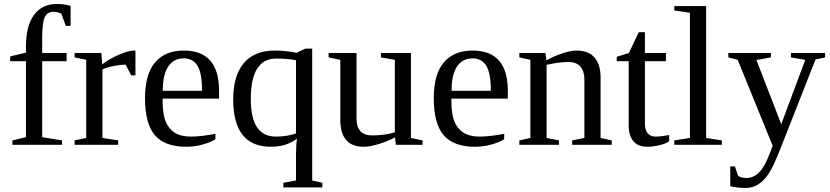

<svg xmlns="http://www.w3.org/2000/svg" viewBox="-20 -724 4149 960"><path d="M109.9 -418H30.8V-441.9L109.9 -460.9V-493.2Q109.9 -594.7 150.1 -649.4Q190.4 -704.1 263.2 -704.1Q300.8 -704.1 333 -694.8V-594.7H309.1L287.1 -654.8Q270.5 -665 247.1 -665Q216.3 -665 203.6 -637.7Q190.9 -610.4 190.9 -535.2V-459H313V-418H190.9V-38.1L290 -22V0H42V-22L109.9 -38.1Z M657.2 -471.2V-347.2H636.2L607.9 -400.9Q583.5 -400.9 550 -394.3Q516.6 -387.7 492.2 -377V-34.2L570.8 -22V0H353V-22L411.1 -34.2V-424.8L353 -437V-459H486.8L491.2 -401.9Q520.5 -426.3 570.6 -448.7Q620.6 -471.2 649.9 -471.2Z M793 -231V-222.2Q793 -154.8 807.9 -117.4Q822.8 -80.1 853.8 -60.5Q884.8 -41 935.1 -41Q961.4 -41 997.6 -45.4Q1033.7 -49.8 1057.1 -55.2V-27.8Q1033.7 -12.7 993.4 -1.5Q953.1 9.8 911.1 9.8Q804.2 9.8 754.6 -47.9Q705.1 -105.5 705.1 -232.9Q705.1 -353 755.4 -412.1Q805.7 -471.2 898.9 -471.2Q1075.2 -471.2 1075.2 -271V-231ZM898.9 -432.1Q848.1 -432.1 821 -391.1Q793.9 -350.1 793.9 -270H990.2Q990.2 -357.4 967.8 -394.8Q945.3 -432.1 898.9 -432.1Z M1506.8 -481H1541V178.2L1591.8 189.9V212.9H1397V189.9L1460 178.2V50.8Q1460 3.4 1464.8 -30.8Q1412.6 9.8 1334 9.8Q1146 9.8 1146 -228Q1146 -345.7 1199 -408.4Q1252 -471.2 1354 -471.2Q1408.7 -471.2 1462.9 -460ZM1233.9 -228Q1233.9 -134.8 1264.9 -87.9Q1295.9 -41 1360.8 -41Q1389.6 -41 1417.7 -45.9Q1445.8 -50.8 1460 -57.1V-422.9Q1416.5 -431.2 1360.8 -431.2Q1233.9 -431.2 1233.9 -228Z M1762.7 -130.9Q1762.7 -46.9 1840.8 -46.9Q1901.4 -46.9 1954.1 -62V-424.8L1884.8 -437V-459H2034.7V-34.2L2092.8 -22V0H1959L1955.1 -37.1Q1920.4 -18.1 1875 -4.2Q1829.6 9.8 1798.8 9.8Q1681.6 9.8 1681.6 -125V-424.8L1623 -437V-459H1762.7Z M2236.8 -231V-222.2Q2236.8 -154.8 2251.7 -117.4Q2266.6 -80.1 2297.6 -60.5Q2328.6 -41 2378.9 -41Q2405.3 -41 2441.4 -45.4Q2477.5 -49.8 2501 -55.2V-27.8Q2477.5 -12.7 2437.3 -1.5Q2397 9.8 2355 9.8Q2248 9.8 2198.5 -47.9Q2148.9 -105.5 2148.9 -232.9Q2148.9 -353 2199.2 -412.1Q2249.5 -471.2 2342.8 -471.2Q2519 -471.2 2519 -271V-231ZM2342.8 -432.1Q2292 -432.1 2264.9 -391.1Q2237.8 -350.1 2237.8 -270H2434.1Q2434.1 -357.4 2411.6 -394.8Q2389.2 -432.1 2342.8 -432.1Z M2711.9 -421.9Q2749.5 -443.4 2792 -457.3Q2834.5 -471.2 2862.8 -471.2Q2922.4 -471.2 2952.6 -436.5Q2982.9 -401.9 2982.9 -335.9V-34.2L3038.6 -22V0H2840.8V-22L2901.9 -34.2V-327.1Q2901.9 -367.7 2882.1 -390.9Q2862.3 -414.1 2820.8 -414.1Q2776.9 -414.1 2712.9 -399.9V-34.2L2774.9 -22V0H2576.7V-22L2631.8 -34.2V-424.8L2576.7 -437V-459H2707.5Z M3216.8 9.8Q3169.9 9.8 3146.7 -18.1Q3123.5 -45.9 3123.5 -96.2V-418H3063.5V-439.9L3124.5 -459L3173.8 -563H3204.6V-459H3309.6V-418H3204.6V-105Q3204.6 -73.2 3219 -57.1Q3233.4 -41 3256.8 -41Q3285.2 -41 3325.7 -48.8V-17.1Q3308.6 -5.4 3276.4 2.2Q3244.1 9.8 3216.8 9.8Z M3510.7 -34.2 3589.4 -22V0H3351.6V-22L3429.7 -34.2V-660.2L3351.6 -671.9V-693.8H3510.7Z M3706.5 215.8Q3668.5 215.8 3631.3 207V107.9H3654.3L3670.4 154.8Q3685.5 166 3712.4 166Q3737.8 166 3759.3 151.4Q3780.8 136.7 3798.6 107.9Q3816.4 79.1 3843.3 4.9L3668.5 -424.8L3621.6 -437V-459H3834.5V-437L3762.2 -423.8L3886.2 -103L4006.3 -424.8L3934.6 -437V-459H4105.5V-437L4057.6 -426.8L3878.4 28.8Q3846.7 109.4 3823.2 144.5Q3799.8 179.7 3771.5 197.8Q3743.2 215.8 3706.5 215.8Z"/></svg>

Font: Times New Roman
Style: Regular
Weight: 400
Designer: Steve Matteson
Foundry: Ascender Corporation
Version: Version 2.00.3